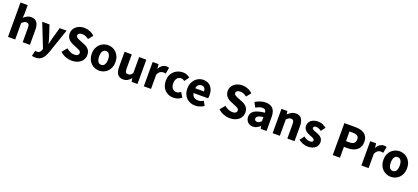

<svg xmlns="http://www.w3.org/2000/svg" viewBox="67 -2094 8019 3681"><g transform="rotate(20 4076.5 -253.5)"><path d="M65 0V-701H212V-529L205 -440Q233 -465 270 -486.5Q307 -508 358 -508Q439 -508 475.5 -455Q512 -402 512 -308V0H365V-289Q365 -343 350.5 -363Q336 -383 304 -383Q276 -383 256 -370.5Q236 -358 212 -335V0Z M691 194Q668 194 652 191.5Q636 189 621 184L647 72Q654 74 663 76Q672 78 680 78Q717 78 737 60Q757 42 767 13L774 -13L583 -496H731L802 -283Q813 -249 822 -214Q831 -179 841 -142H845Q853 -177 861.5 -212.5Q870 -248 879 -283L939 -496H1080L908 5Q890 52 870.5 87.5Q851 123 825.5 146.5Q800 170 767.5 182Q735 194 691 194Z M1368 12Q1304 12 1240.5 -11.5Q1177 -35 1127 -82L1211 -183Q1246 -153 1288.5 -134Q1331 -115 1372 -115Q1418 -115 1440.5 -132Q1463 -149 1463 -178Q1463 -193 1456.5 -204Q1450 -215 1437.5 -223.5Q1425 -232 1407.5 -239.5Q1390 -247 1369 -256L1284 -292Q1259 -302 1235.5 -318Q1212 -334 1193.5 -355.5Q1175 -377 1164 -405.5Q1153 -434 1153 -470Q1153 -510 1170 -545.5Q1187 -581 1218 -607.5Q1249 -634 1291.5 -649Q1334 -664 1385 -664Q1442 -664 1497.5 -642Q1553 -620 1595 -578L1520 -485Q1488 -510 1456 -523.5Q1424 -537 1385 -537Q1347 -537 1324.5 -521.5Q1302 -506 1302 -478Q1302 -463 1309.5 -452.5Q1317 -442 1330.5 -433.5Q1344 -425 1362 -417.5Q1380 -410 1401 -401L1485 -367Q1545 -343 1579.5 -301Q1614 -259 1614 -190Q1614 -149 1597.5 -112.5Q1581 -76 1549.5 -48.5Q1518 -21 1472 -4.5Q1426 12 1368 12Z M1926 12Q1879 12 1835 -5.5Q1791 -23 1757.5 -56Q1724 -89 1704 -137.5Q1684 -186 1684 -248Q1684 -310 1704 -358.5Q1724 -407 1757.5 -440Q1791 -473 1835 -490.5Q1879 -508 1926 -508Q1973 -508 2016.5 -490.5Q2060 -473 2093.5 -440Q2127 -407 2147 -358.5Q2167 -310 2167 -248Q2167 -186 2147 -137.5Q2127 -89 2093.5 -56Q2060 -23 2016.5 -5.5Q1973 12 1926 12ZM1926 -107Q1971 -107 1994 -145Q2017 -183 2017 -248Q2017 -313 1994 -351Q1971 -389 1926 -389Q1880 -389 1857.5 -351Q1835 -313 1835 -248Q1835 -183 1857.5 -145Q1880 -107 1926 -107Z M2417 12Q2336 12 2299.5 -41Q2263 -94 2263 -188V-496H2410V-207Q2410 -153 2425 -133Q2440 -113 2472 -113Q2500 -113 2519 -126Q2538 -139 2560 -168V-496H2707V0H2587L2576 -69H2573Q2541 -31 2504.5 -9.5Q2468 12 2417 12Z M2836 0V-496H2956L2966 -409H2970Q2997 -460 3035 -484Q3073 -508 3111 -508Q3132 -508 3145.5 -505.5Q3159 -503 3170 -498L3146 -371Q3132 -375 3120 -377Q3108 -379 3092 -379Q3064 -379 3033.5 -359Q3003 -339 2983 -288V0Z M3440 12Q3388 12 3343.5 -5.5Q3299 -23 3266 -56Q3233 -89 3214 -137.5Q3195 -186 3195 -248Q3195 -310 3216 -358.5Q3237 -407 3272.5 -440Q3308 -473 3355 -490.5Q3402 -508 3453 -508Q3499 -508 3534.5 -493Q3570 -478 3598 -455L3529 -360Q3494 -389 3462 -389Q3408 -389 3377 -351Q3346 -313 3346 -248Q3346 -183 3377.5 -145Q3409 -107 3457 -107Q3481 -107 3503.5 -117.5Q3526 -128 3546 -143L3604 -47Q3567 -15 3524 -1.5Q3481 12 3440 12Z M3885 12Q3832 12 3786 -5.5Q3740 -23 3706 -56.5Q3672 -90 3653 -138Q3634 -186 3634 -248Q3634 -308 3654 -356.5Q3674 -405 3706.5 -438.5Q3739 -472 3781 -490Q3823 -508 3868 -508Q3921 -508 3960.5 -490Q4000 -472 4026.5 -440Q4053 -408 4066 -364.5Q4079 -321 4079 -270Q4079 -250 4077 -232Q4075 -214 4073 -205H3776Q3786 -151 3820.5 -125.5Q3855 -100 3905 -100Q3958 -100 4012 -133L4061 -44Q4023 -18 3976.5 -3Q3930 12 3885 12ZM3775 -302H3954Q3954 -344 3935 -370Q3916 -396 3871 -396Q3836 -396 3809.5 -373Q3783 -350 3775 -302Z M4592 12Q4528 12 4464.5 -11.5Q4401 -35 4351 -82L4435 -183Q4470 -153 4512.5 -134Q4555 -115 4596 -115Q4642 -115 4664.5 -132Q4687 -149 4687 -178Q4687 -193 4680.5 -204Q4674 -215 4661.5 -223.5Q4649 -232 4631.5 -239.5Q4614 -247 4593 -256L4508 -292Q4483 -302 4459.5 -318Q4436 -334 4417.5 -355.5Q4399 -377 4388 -405.5Q4377 -434 4377 -470Q4377 -510 4394 -545.5Q4411 -581 4442 -607.5Q4473 -634 4515.5 -649Q4558 -664 4609 -664Q4666 -664 4721.5 -642Q4777 -620 4819 -578L4744 -485Q4712 -510 4680 -523.5Q4648 -537 4609 -537Q4571 -537 4548.5 -521.5Q4526 -506 4526 -478Q4526 -463 4533.5 -452.5Q4541 -442 4554.5 -433.5Q4568 -425 4586 -417.5Q4604 -410 4625 -401L4709 -367Q4769 -343 4803.5 -301Q4838 -259 4838 -190Q4838 -149 4821.5 -112.5Q4805 -76 4773.5 -48.5Q4742 -21 4696 -4.5Q4650 12 4592 12Z M5062 12Q5028 12 5000.5 0.5Q4973 -11 4954 -31.5Q4935 -52 4924.5 -79Q4914 -106 4914 -138Q4914 -216 4980 -260Q5046 -304 5193 -319Q5191 -352 5173.5 -371.5Q5156 -391 5115 -391Q5083 -391 5051.5 -379Q5020 -367 4984 -346L4931 -443Q4979 -472 5031.5 -490Q5084 -508 5143 -508Q5239 -508 5289.5 -453.5Q5340 -399 5340 -284V0H5220L5210 -51H5206Q5174 -23 5139 -5.5Q5104 12 5062 12ZM5112 -102Q5137 -102 5155 -113Q5173 -124 5193 -144V-231Q5115 -220 5085 -199Q5055 -178 5055 -149Q5055 -125 5070.5 -113.5Q5086 -102 5112 -102Z M5464 0V-496H5584L5594 -433H5598Q5630 -463 5668 -485.5Q5706 -508 5757 -508Q5838 -508 5874.5 -455Q5911 -402 5911 -308V0H5764V-289Q5764 -343 5749.5 -363Q5735 -383 5703 -383Q5675 -383 5655 -370.5Q5635 -358 5611 -335V0Z M6182 12Q6133 12 6081.5 -7Q6030 -26 5992 -57L6058 -149Q6092 -123 6123 -110Q6154 -97 6186 -97Q6219 -97 6234 -108Q6249 -119 6249 -139Q6249 -151 6240.5 -160.5Q6232 -170 6217.5 -178Q6203 -186 6185 -192.5Q6167 -199 6148 -207Q6125 -216 6102 -228Q6079 -240 6060 -257.5Q6041 -275 6029 -298.5Q6017 -322 6017 -353Q6017 -387 6030.5 -416Q6044 -445 6069 -465Q6094 -485 6129 -496.5Q6164 -508 6207 -508Q6264 -508 6307 -488.5Q6350 -469 6382 -445L6316 -357Q6289 -377 6263 -388Q6237 -399 6211 -399Q6155 -399 6155 -360Q6155 -348 6163 -339.5Q6171 -331 6184.5 -324Q6198 -317 6215.5 -310.5Q6233 -304 6252 -297Q6276 -288 6299.5 -276.5Q6323 -265 6342.5 -248Q6362 -231 6374 -206.5Q6386 -182 6386 -148Q6386 -114 6373 -85Q6360 -56 6334 -34.5Q6308 -13 6270 -0.5Q6232 12 6182 12Z M6691 0V-652H6915Q6969 -652 7016 -641.5Q7063 -631 7098 -606.5Q7133 -582 7153.5 -541.5Q7174 -501 7174 -442Q7174 -385 7153.5 -343Q7133 -301 7098 -274Q7063 -247 7017 -234Q6971 -221 6919 -221H6838V0ZM6838 -338H6910Q7030 -338 7030 -442Q7030 -493 6998 -514Q6966 -535 6906 -535H6838Z M7275 0V-496H7395L7405 -409H7409Q7436 -460 7474 -484Q7512 -508 7550 -508Q7571 -508 7584.5 -505.5Q7598 -503 7609 -498L7585 -371Q7571 -375 7559 -377Q7547 -379 7531 -379Q7503 -379 7472.5 -359Q7442 -339 7422 -288V0Z M7876 12Q7829 12 7785 -5.5Q7741 -23 7707.5 -56Q7674 -89 7654 -137.5Q7634 -186 7634 -248Q7634 -310 7654 -358.5Q7674 -407 7707.5 -440Q7741 -473 7785 -490.5Q7829 -508 7876 -508Q7923 -508 7966.5 -490.5Q8010 -473 8043.5 -440Q8077 -407 8097 -358.5Q8117 -310 8117 -248Q8117 -186 8097 -137.5Q8077 -89 8043.5 -56Q8010 -23 7966.5 -5.5Q7923 12 7876 12ZM7876 -107Q7921 -107 7944 -145Q7967 -183 7967 -248Q7967 -313 7944 -351Q7921 -389 7876 -389Q7830 -389 7807.5 -351Q7785 -313 7785 -248Q7785 -183 7807.5 -145Q7830 -107 7876 -107Z"/></g></svg>

Font: hySource Sans Pro
Style: Bold
Weight: 700
Designer: Paul D. Hunt
Foundry: Adobe Systems Incorporated
Version: Version 2.021;PS 2.000;hotconv 1.0.86;makeotf.lib2.5.63406